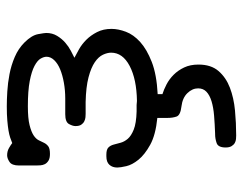

<svg xmlns="http://www.w3.org/2000/svg" viewBox="-95 -384 715 565"><g transform="rotate(-90 262.5 -101.5)"><path d="M52 -114Q52 -128 60 -137Q68 -146 85 -146H90Q105 -146 111 -140Q117 -134 119.5 -124.5Q122 -115 125 -104Q128 -93 136.5 -83Q145 -73 163.5 -65.5Q182 -58 217 -57H236L248 -56Q312 -57 351 -77.5Q390 -98 390 -132Q390 -143 384 -156Q378 -169 362 -180Q346 -191 317.5 -198.5Q289 -206 245 -207H210Q206 -207 200 -207.5Q194 -208 188 -211Q182 -214 178 -220Q174 -226 174 -237Q174 -245 180 -256Q186 -267 209 -267H255Q279 -267 301.5 -271Q324 -275 341 -282Q358 -289 368 -299.5Q378 -310 378 -322Q378 -330 372.5 -339.5Q367 -349 351 -357.5Q335 -366 306.5 -371.5Q278 -377 232 -377Q197 -377 177 -372Q157 -367 146.5 -360Q136 -353 132 -344.5Q128 -336 124.5 -329Q121 -322 114.5 -317Q108 -312 92 -312Q79 -312 72 -316.5Q65 -321 62 -327Q59 -333 58.5 -340Q58 -347 58 -353V-403Q58 -424 68.5 -431Q79 -438 88 -438Q100 -438 109.5 -432.5Q119 -427 124 -423Q131 -426 140 -429Q149 -432 161 -434Q173 -436 190.5 -437.5Q208 -439 232 -439Q251 -439 276 -437.5Q301 -436 327 -431Q353 -426 377.5 -415.5Q402 -405 420 -387Q441 -366 444.5 -347Q448 -328 448 -323Q448 -305 439.5 -291Q431 -277 419.5 -267Q408 -257 395.5 -250.5Q383 -244 375 -240Q385 -235 400 -226.5Q415 -218 428 -205Q441 -192 450.5 -173.5Q460 -155 460 -131Q460 -111 451.5 -88.5Q443 -66 421.5 -46.5Q400 -27 363 -12.5Q326 2 268 5V19Q281 23 296.5 31Q312 39 325 52Q338 65 346.5 83Q355 101 355 125Q355 162 336 184Q317 206 287 217.5Q257 229 220 232.5Q183 236 147 236H146Q142 236 136 235.5Q130 235 124.5 232Q119 229 115 222.5Q111 216 111 205Q111 183 124 178.5Q137 174 150 174H152Q180 173 204.5 171Q229 169 247 163.5Q265 158 275 148.5Q285 139 285 124Q285 107 271 92.5Q257 78 232 75Q206 72 202 60.5Q198 49 198 34V4Q148 -1 119 -17Q90 -33 75 -51.5Q60 -70 56 -87.5Q52 -105 52 -114Z"/></g></svg>

Font: CMU Typewriter Custom
Style: Regular
Weight: 500
Monospace: yes
Version: Version 0.7.0